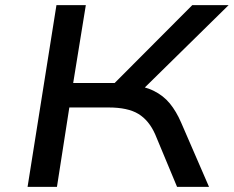

<svg xmlns="http://www.w3.org/2000/svg" viewBox="-20 -725 907 745"><path d="M87 0 199 -705H313L264 -403H450L406 -384L726 -705H867L520 -364L484 -397Q539 -391 576.5 -372.5Q614 -354 639 -323.5Q664 -293 683 -249L791 0H667L582 -204Q558 -258 517 -283Q476 -308 401 -308H249L201 0Z"/></svg>

Font: Nunito Sans 7pt Expanded Medium
Style: Italic
Weight: 500
Width: 7
Italic angle: -9°
Designer: Vernon Adams
Foundry: Vernon Adams
Version: Version 3.101;gftools[0.9.27]